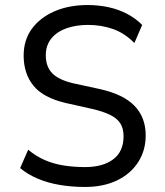

<svg xmlns="http://www.w3.org/2000/svg" viewBox="-20 -734 655 763"><path d="M317 9Q266 9 218 1Q170 -7 130 -24Q90 -41 60 -66L92 -139Q123 -113 159 -97.5Q195 -82 235.5 -76Q276 -70 318 -70Q389 -70 430 -101Q471 -132 471 -192Q471 -224 458 -244Q445 -264 417.5 -277.5Q390 -291 347 -301L240 -325Q151 -346 112.5 -394Q74 -442 74 -513Q74 -575 106.5 -619.5Q139 -664 196.5 -689Q254 -714 328 -714Q373 -714 413 -705Q453 -696 486 -678.5Q519 -661 545 -635L514 -563Q476 -602 429.5 -618.5Q383 -635 330 -635Q282 -635 244 -621.5Q206 -608 184 -581Q162 -554 162 -514Q162 -470 187 -443.5Q212 -417 271 -403L377 -380Q471 -359 515 -313Q559 -267 559 -196Q559 -136 529 -89.5Q499 -43 445 -17Q391 9 317 9Z"/></svg>

Font: Nunito Sans 7pt SemiCondensed
Style: Regular
Weight: 400
Width: 4
Designer: Vernon Adams
Foundry: Vernon Adams
Version: Version 3.101;gftools[0.9.27]